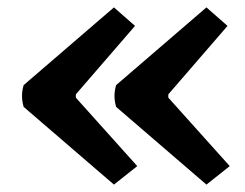

<svg xmlns="http://www.w3.org/2000/svg" viewBox="-20 -511 661 519"><path d="M345 -441 185 -256V-247L351 -62L288 -12L44 -222Q35 -252 44 -281L288 -491ZM595 -441 435 -256V-247L601 -62L538 -12L294 -222Q285 -252 294 -281L538 -491Z"/></svg>

Font: Karma
Style: Bold
Weight: 700
Designer: Joana Correia
Foundry: Indian Type Foundry
Version: Version 1.202;PS 1.0;hotconv 1.0.78;makeotf.lib2.5.61930; tt